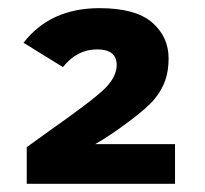

<svg xmlns="http://www.w3.org/2000/svg" viewBox="-20 -762 498 466"><path d="M44.9 -315.9V-404.8L97.7 -442.9Q209 -521 236.1 -548.8Q263.2 -576.7 263.2 -604Q263.2 -642.1 215.8 -642.1Q166.5 -642.1 132.8 -599.1L37.1 -658.2Q102.1 -742.2 221.2 -742.2Q309.1 -742.2 349.1 -707.5Q389.2 -672.9 389.2 -620.1Q389.2 -590.8 381.3 -567.6Q373.5 -544.4 355.7 -522.5Q337.9 -500.5 292 -466.3Q246.1 -432.1 210.9 -412.1H404.8V-315.9Z"/></svg>

Font: Clear Sans
Style: Bold
Weight: 700
Foundry: Intel Corporation
Version: Version 1.00